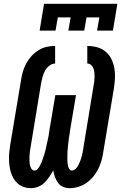

<svg xmlns="http://www.w3.org/2000/svg" viewBox="-20 -975 640 1003"><path d="M345 8Q326 8 309.5 1Q293 -6 283 -20Q273 -34 267 -51Q261 -68 258 -85Q249 -68 237.5 -51Q226 -34 211.5 -20Q197 -6 178.5 1Q160 8 141 8Q122 8 104.5 2Q87 -4 74 -15Q61 -26 51.5 -41.5Q42 -57 37 -74Q32 -91 29.5 -109.5Q27 -128 27 -147Q27 -166 29 -184.5Q31 -203 34 -222L90 -557Q93 -579 99.5 -601Q106 -623 117 -643.5Q128 -664 144.5 -682Q161 -700 181 -712.5Q201 -725 223 -730Q245 -735 268 -735V-643Q252 -643 237.5 -631.5Q223 -620 215 -605Q207 -590 202.5 -574Q198 -558 195 -542L140 -207Q138 -198 137 -189.5Q136 -181 135 -172.5Q134 -164 134 -155.5Q134 -147 134 -138.5Q134 -130 135 -121.5Q136 -113 138.5 -105Q141 -97 146.5 -90.5Q152 -84 161 -84Q170 -84 177 -92.5Q184 -101 188.5 -109.5Q193 -118 197 -127Q201 -136 204 -145.5Q207 -155 210 -164Q213 -173 215.5 -182.5Q218 -192 220 -201Q222 -210 224 -219.5Q226 -229 228 -238Q230 -247 232 -256.5Q234 -266 235.5 -275.5Q237 -285 238 -294L269 -478H377L346 -294Q345 -285 343.5 -275.5Q342 -266 340.5 -256.5Q339 -247 338 -238Q337 -229 336 -219.5Q335 -210 334 -200.5Q333 -191 332.5 -182Q332 -173 332 -163.5Q332 -154 332 -145Q332 -136 332.5 -127Q333 -118 335 -109Q337 -100 342 -92Q347 -84 356 -84Q364 -84 371 -89.5Q378 -95 383 -102Q388 -109 391.5 -116.5Q395 -124 398 -131.5Q401 -139 403.5 -146.5Q406 -154 408 -162Q410 -170 411.5 -177.5Q413 -185 414 -193L469 -528Q471 -539 472.5 -551Q474 -563 474 -574Q474 -585 473 -596.5Q472 -608 468 -618Q464 -628 456 -635.5Q448 -643 436 -643V-735Q463 -735 488 -728Q513 -721 532 -705Q551 -689 562 -666.5Q573 -644 577.5 -618.5Q582 -593 580.5 -566Q579 -539 575 -513L519 -178Q516 -156 509.5 -134Q503 -112 492.5 -91Q482 -70 466.5 -51.5Q451 -33 431.5 -19.5Q412 -6 389.5 1Q367 8 345 8ZM187 -815 210 -955H593L570 -815H487L499 -884H432L420 -815H337L349 -884H282L270 -815Z"/></svg>

Font: Iosevka Slab SmBdExObl
Style: Regular
Weight: 600
Width: 7
Italic angle: -9°
Monospace: yes
Designer: Belleve Invis
Foundry: Belleve Invis
Version: Version 11.1.0; ttfautohint (v1.8.3)